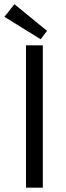

<svg xmlns="http://www.w3.org/2000/svg" viewBox="-56 -870 304 890"><path d="M132.5 -688 -35.5 -792 11 -850.5 162 -727ZM64.5 -660H142.5V0H64.5Z"/></svg>

Font: League Spartan
Style: Regular
Weight: 350
Foundry: The League of Moveable Type
Version: Version 2.002